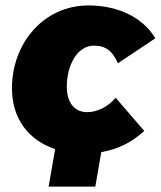

<svg xmlns="http://www.w3.org/2000/svg" viewBox="-20 -551 593 707"><path d="M159 136H331L353 9C414 -1 466 -27 511 -69L406 -191C378 -158 338 -138 301 -138C260 -138 226 -166 226 -232C226 -310 264 -383 326 -383C369 -383 395 -363 414 -318L552 -410C501 -495 402 -531 307 -531C137 -531 24 -388 24 -226C24 -115 84 -35 183 -2Z"/></svg>

Font: Fixel Display Black
Style: Italic
Weight: 900
Italic angle: -10°
Designer: AlfaBravo + MacPaw
Foundry: Kyrylo Tkachov, Marchela Mozhyna, Serhii Makarenko, Maria Weinstein, Zakhar Kryvoshyya
Version: Version 1.210;Glyphs 3.2 (3217)